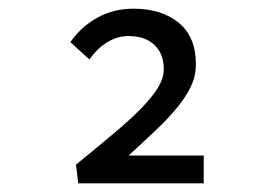

<svg xmlns="http://www.w3.org/2000/svg" viewBox="-20 -811 640 442"><path d="M160 -389 155 -432Q204 -472 241.5 -503.5Q279 -535 304.5 -561Q330 -587 343.5 -609Q357 -631 357 -652Q357 -687 335.5 -707.5Q314 -728 276 -728Q250 -728 226.5 -713.5Q203 -699 186 -674L142 -714Q167 -750 204.5 -770.5Q242 -791 287 -791Q352 -791 391.5 -758.5Q431 -726 431 -663Q431 -636 419.5 -612Q408 -588 387.5 -563Q367 -538 338.5 -511Q310 -484 276 -453H449V-389Z"/></svg>

Font: Source Code Pro Medium
Style: Regular
Weight: 500
Monospace: yes
Designer: Paul D. Hunt, Teo Tuominen
Foundry: Adobe Systems Incorporated
Version: Version 2.030;PS 1.000;hotconv 16.6.51;makeotf.lib2.5.65220